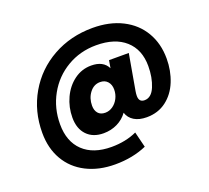

<svg xmlns="http://www.w3.org/2000/svg" viewBox="-146 -851 1372 1260"><g transform="rotate(-20 540.0 -221.5)"><path d="M618 -668Q736 -668 824 -623.5Q912 -579 959.5 -498.5Q1007 -418 1007 -313Q1007 -228 977.5 -155Q948 -82 890.5 -38.5Q833 5 754 5Q701 5 666.5 -16Q632 -37 620 -75Q592 -36 548 -14.5Q504 7 452 7Q378 7 335.5 -37.5Q293 -82 293 -159Q293 -232 323 -296.5Q353 -361 406 -400Q459 -439 525 -439Q609 -439 639 -379L648 -432H786L742 -181Q739 -163 739 -149Q739 -105 778 -105Q826 -105 851.5 -166.5Q877 -228 877 -308Q877 -423 804.5 -488Q732 -553 601 -553Q489 -553 397.5 -499Q306 -445 254 -351.5Q202 -258 202 -146Q202 -25 272.5 42Q343 109 470 109Q569 109 647 73L674 182Q576 225 454 225Q340 225 253.5 181Q167 137 120 56Q73 -25 73 -133Q73 -284 144 -406.5Q215 -529 339.5 -598.5Q464 -668 618 -668ZM508 -116Q536 -116 560.5 -133Q585 -150 599.5 -178.5Q614 -207 614 -240Q614 -274 595 -295.5Q576 -317 543 -317Q499 -317 470 -279Q441 -241 441 -189Q441 -156 458 -136Q475 -116 508 -116Z"/></g></svg>

Font: MSTAGE
Style: Bold
Weight: 700
Designer: Ninad Kale (Devanagari), Jonny Pinhorn (Latin)
Foundry: Indian Type Foundry
Version: 4.004